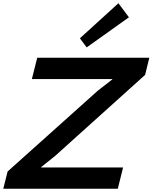

<svg xmlns="http://www.w3.org/2000/svg" viewBox="-30 -1167 943 1187"><path d="M731 -131.8 698.2 0H-9.8L17.1 -106.9L575.2 -606.9L664.1 -675.8V-678.2H167L200.2 -810.1H893.1L867.2 -704.1L312 -204.1L224.1 -133.8V-131.8ZM702.1 -1147 767.1 -1060.1 505.9 -874 463.9 -930.2Z"/></svg>

Font: Sinkin Sans 600 SemiBold Italic
Style: Regular
Weight: 600
Italic angle: -112°
Designer: Keith Bates
Foundry: K-Type
Version: Sinkin Sans (version 1.0)  by Keith Bates   •   © 2014   www